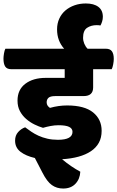

<svg xmlns="http://www.w3.org/2000/svg" viewBox="-60 -901 676 1107"><path d="M310 -620Q290 -642 279.5 -670Q269 -698 269 -732Q269 -766 282 -794Q295 -822 317.5 -841Q340 -860 370 -870.5Q400 -881 435 -881Q481 -881 507 -861.5Q533 -842 533 -804Q533 -790 528.5 -776Q524 -762 519 -754Q513 -755 509 -755.5Q505 -756 498 -756Q465 -756 442 -740.5Q419 -725 419 -683Q419 -666 426 -649Q433 -632 445 -620H551Q575 -620 585.5 -605Q596 -590 596 -561Q596 -548 592.5 -529.5Q589 -511 584 -502H477V-397Q477 -347 422 -347H259Q230 -347 219.5 -337Q209 -327 209 -311Q209 -300 214.5 -292Q220 -284 228 -279Q278 -293 327 -293Q427 -293 476.5 -253Q526 -213 526 -147Q526 -107 510 -78Q494 -49 464 -29Q434 -9 392 2.5Q350 14 298 17Q324 39 350.5 57Q377 75 403 89Q401 131 375 158.5Q349 186 304 186Q267 186 239 166Q211 146 185 95L141 10Q89 -2 58 -26Q27 -50 27 -90Q27 -120 44.5 -139.5Q62 -159 85 -167Q101 -155 120 -142Q139 -129 162 -118.5Q185 -108 213 -101.5Q241 -95 274 -95Q358 -95 358 -141Q358 -160 338.5 -169.5Q319 -179 277 -179Q255 -179 231.5 -174.5Q208 -170 188 -164Q164 -171 138.5 -183.5Q113 -196 91 -215Q69 -234 55 -260Q41 -286 41 -321Q41 -384 86 -418Q131 -452 204 -452H313V-502H5Q-20 -502 -30 -517.5Q-40 -533 -40 -563Q-40 -575 -37 -593Q-34 -611 -29 -620Z"/></svg>

Font: Baloo
Style: Regular
Weight: 400
Designer: Sarang Kulkarni and Ek Type
Foundry: Ek Type
Version: Version 1.443;PS 1.000;hotconv 16.6.51;makeotf.lib2.5.65220;